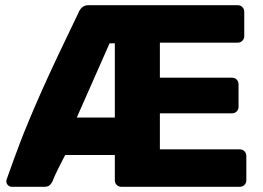

<svg xmlns="http://www.w3.org/2000/svg" viewBox="-20 -720 1013 740"><path d="M25.6 0Q17 0 10.7 -6.3Q4.4 -12.6 4.4 -21.2Q4.4 -26 6.5 -30.9Q18.4 -64 30.9 -99.1Q43.4 -134.2 58.9 -174.3Q74.4 -214.4 94.6 -262.7Q114.7 -311 141.3 -370.7Q167.9 -430.5 203.2 -505.2Q238.5 -579.9 283.1 -672.3Q287.3 -683.3 296.6 -691.6Q305.9 -700 321 -700H895.9Q906.9 -700 914.1 -692.8Q921.4 -685.5 921.4 -674.5V-580.8Q921.4 -570.1 914.1 -562.9Q906.9 -555.6 895.9 -555.6H596.2V-420.6H873.9Q884.9 -420.6 892.1 -413.4Q899.4 -406.1 899.4 -395.1V-308.3Q899.4 -297.6 892.1 -290.4Q884.9 -283.1 873.9 -283.1H596.2V-144.4H903.9Q914.9 -144.4 922.1 -137.1Q929.4 -129.9 929.4 -118.9V-25.1Q929.4 -14.5 922.1 -7.2Q914.9 0 903.9 0H447.7Q437.1 0 429.9 -7.2Q422.6 -14.5 422.6 -25.1V-122.5H231.2Q217 -95.4 208.2 -77.7Q199.4 -60 194.5 -49.6Q189.6 -39.1 187 -32.7Q184.4 -26.2 182.5 -21.2Q179.1 -13.6 172.1 -6.8Q165 0 149.9 0ZM275.9 -266.9H422.6V-553H402.3Z"/></svg>

Font: Rubik Light
Style: Regular
Weight: 300
Designer: Hubert and Fischer
Foundry: Hubert and Fischer
Version: Version 2.300;gftools[0.9.30]